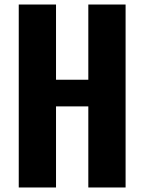

<svg xmlns="http://www.w3.org/2000/svg" viewBox="-20 -830 640 850"><path d="M63 0V-810H228V-477H371V-810H536V0H371V-359H228V0Z"/></svg>

Font: Oswald SemiBold
Style: Regular
Weight: 600
Designer: Vernon Adams
Foundry: Vernon Adams
Version: Version 4.103;gftools[0.9.33.dev8+g029e19f]